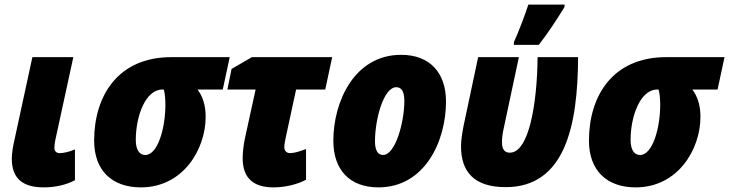

<svg xmlns="http://www.w3.org/2000/svg" viewBox="-20 -800 3152 830"><path d="M169 10C217 10 265 0 304 -21V-154C281 -144 255 -138 237 -138C223 -138 215 -148 215 -161C215 -172 217 -181 219 -194L297 -553H120L42 -193C36 -168 31 -136 31 -114C31 -26 81 10 169 10Z M589 10C772 10 869 -155 869 -295C869 -348 855 -385 834 -413H943L973 -553H721C490 -553 387 -386 387 -192C387 -63 464 10 589 10ZM608 -130C585 -130 567 -149 567 -195C567 -298 609 -413 682 -413H688C692 -399 695 -378 695 -347C695 -246 662 -130 608 -130Z M1162 10C1211 10 1264 -2 1303 -23V-156C1278 -146 1252 -138 1234 -138C1220 -138 1209 -147 1209 -164C1209 -176 1212 -189 1214 -200L1260 -413H1386L1416 -553H1069L981 -502L963 -413H1085L1039 -203C1033 -175 1029 -141 1029 -116C1029 -28 1078 10 1162 10Z M1616 10C1816 10 1908 -189 1908 -361C1908 -487 1837 -563 1714 -563C1511 -563 1421 -359 1421 -192C1421 -65 1492 10 1616 10ZM1636 -130C1613 -130 1601 -151 1601 -189C1601 -284 1638 -423 1693 -423C1716 -423 1728 -404 1728 -364C1728 -271 1689 -130 1636 -130Z M2201 -606H2309C2350 -658 2389 -719 2420 -769L2421 -780H2264C2252 -742 2219 -655 2202 -619ZM2166 9C2421 9 2478 -253 2479 -553H2304C2302 -349 2266 -140 2184 -140C2163 -140 2150 -152 2150 -186C2150 -200 2152 -219 2156 -238L2223 -553H2047L1984 -256C1978 -225 1973 -194 1973 -167C1973 -58 2029 9 2166 9Z M2728 10C2911 10 3008 -155 3008 -295C3008 -348 2994 -385 2973 -413H3082L3112 -553H2860C2629 -553 2526 -386 2526 -192C2526 -63 2603 10 2728 10ZM2747 -130C2724 -130 2706 -149 2706 -195C2706 -298 2748 -413 2821 -413H2827C2831 -399 2834 -378 2834 -347C2834 -246 2801 -130 2747 -130Z"/></svg>

Font: Noto Sans UI SemiCondensed Black
Style: Italic
Weight: 900
Width: 4
Italic angle: -372°
Designer: Monotype Design Team
Foundry: Monotype Imaging Inc.
Version: Version 1.901